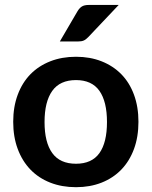

<svg xmlns="http://www.w3.org/2000/svg" viewBox="-20 -751 614 778"><path d="M288 -521Q345 -521 391.8 -502.5Q438.5 -484 471.8 -450Q505 -416 523 -367Q541 -318 541 -257.5Q541 -196.5 523 -147.5Q505 -98.5 471.8 -64Q438.5 -29.5 391.8 -11Q345 7.5 288 7.5Q230.5 7.5 183.5 -11Q136.5 -29.5 103.2 -64Q70 -98.5 51.8 -147.5Q33.5 -196.5 33.5 -257.5Q33.5 -318 51.8 -367Q70 -416 103.2 -450Q136.5 -484 183.5 -502.5Q230.5 -521 288 -521ZM288 -87.5Q352 -87.5 382.8 -130.5Q413.5 -173.5 413.5 -256.5Q413.5 -339.5 382.8 -383Q352 -426.5 288 -426.5Q223 -426.5 191.8 -382.8Q160.5 -339 160.5 -256.5Q160.5 -174 191.8 -130.8Q223 -87.5 288 -87.5ZM461 -731 337.5 -600.5Q328 -590.5 319.2 -586.8Q310.5 -583 296.5 -583H222.5L293.5 -704.5Q301 -717.5 311 -724.2Q321 -731 341 -731Z"/></svg>

Font: Lato 2
Style: Bold
Weight: 700
Designer: Lukasz Dziedzic with Adam Twardoch and Botio Nikoltchev
Foundry: tyPoland Lukasz Dziedzic
Version: Version 2.015; 2015-08-06; http://www.latofonts.com/